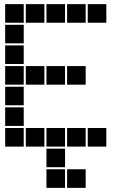

<svg xmlns="http://www.w3.org/2000/svg" viewBox="-20 -715 640 930"><path d="M6 -695Q5 -695 5 -695Q5 -695 5 -694V-606Q5 -605 5 -605Q5 -605 6 -605H94Q95 -605 95 -605Q95 -605 95 -606V-694Q95 -695 95 -695Q95 -695 94 -695ZM106 -695Q105 -695 105 -695Q105 -695 105 -694V-606Q105 -605 105 -605Q105 -605 106 -605H194Q195 -605 195 -605Q195 -605 195 -606V-694Q195 -695 195 -695Q195 -695 194 -695ZM206 -695Q205 -695 205 -695Q205 -695 205 -694V-606Q205 -605 205 -605Q205 -605 206 -605H294Q295 -605 295 -605Q295 -605 295 -606V-694Q295 -695 295 -695Q295 -695 294 -695ZM306 -695Q305 -695 305 -695Q305 -695 305 -694V-606Q305 -605 305 -605Q305 -605 306 -605H394Q395 -605 395 -605Q395 -605 395 -606V-694Q395 -695 395 -695Q395 -695 394 -695ZM406 -695Q405 -695 405 -695Q405 -695 405 -694V-606Q405 -605 405 -605Q405 -605 406 -605H494Q495 -605 495 -605Q495 -605 495 -606V-694Q495 -695 495 -695Q495 -695 494 -695ZM6 -595Q5 -595 5 -595Q5 -595 5 -594V-506Q5 -505 5 -505Q5 -505 6 -505H94Q95 -505 95 -505Q95 -505 95 -506V-594Q95 -595 95 -595Q95 -595 94 -595ZM6 -495Q5 -495 5 -495Q5 -495 5 -494V-406Q5 -405 5 -405Q5 -405 6 -405H94Q95 -405 95 -405Q95 -405 95 -406V-494Q95 -495 95 -495Q95 -495 94 -495ZM6 -395Q5 -395 5 -395Q5 -395 5 -394V-306Q5 -305 5 -305Q5 -305 6 -305H94Q95 -305 95 -305Q95 -305 95 -306V-394Q95 -395 95 -395Q95 -395 94 -395ZM106 -395Q105 -395 105 -395Q105 -395 105 -394V-306Q105 -305 105 -305Q105 -305 106 -305H194Q195 -305 195 -305Q195 -305 195 -306V-394Q195 -395 195 -395Q195 -395 194 -395ZM206 -395Q205 -395 205 -395Q205 -395 205 -394V-306Q205 -305 205 -305Q205 -305 206 -305H294Q295 -305 295 -305Q295 -305 295 -306V-394Q295 -395 295 -395Q295 -395 294 -395ZM306 -395Q305 -395 305 -395Q305 -395 305 -394V-306Q305 -305 305 -305Q305 -305 306 -305H394Q395 -305 395 -305Q395 -305 395 -306V-394Q395 -395 395 -395Q395 -395 394 -395ZM6 -295Q5 -295 5 -295Q5 -295 5 -294V-206Q5 -205 5 -205Q5 -205 6 -205H94Q95 -205 95 -205Q95 -205 95 -206V-294Q95 -295 95 -295Q95 -295 94 -295ZM6 -195Q5 -195 5 -195Q5 -195 5 -194V-106Q5 -105 5 -105Q5 -105 6 -105H94Q95 -105 95 -105Q95 -105 95 -106V-194Q95 -195 95 -195Q95 -195 94 -195ZM6 -95Q5 -95 5 -95Q5 -95 5 -94V-6Q5 -5 5 -5Q5 -5 6 -5H94Q95 -5 95 -5Q95 -5 95 -6V-94Q95 -95 95 -95Q95 -95 94 -95ZM106 -95Q105 -95 105 -95Q105 -95 105 -94V-6Q105 -5 105 -5Q105 -5 106 -5H194Q195 -5 195 -5Q195 -5 195 -6V-94Q195 -95 195 -95Q195 -95 194 -95ZM206 -95Q205 -95 205 -95Q205 -95 205 -94V-6Q205 -5 205 -5Q205 -5 206 -5H294Q295 -5 295 -5Q295 -5 295 -6V-94Q295 -95 295 -95Q295 -95 294 -95ZM306 -95Q305 -95 305 -95Q305 -95 305 -94V-6Q305 -5 305 -5Q305 -5 306 -5H394Q395 -5 395 -5Q395 -5 395 -6V-94Q395 -95 395 -95Q395 -95 394 -95ZM406 -95Q405 -95 405 -95Q405 -95 405 -94V-6Q405 -5 405 -5Q405 -5 406 -5H494Q495 -5 495 -5Q495 -5 495 -6V-94Q495 -95 495 -95Q495 -95 494 -95ZM206 5Q205 5 205 5Q205 5 205 6V94Q205 95 205 95Q205 95 206 95H294Q295 95 295 95Q295 95 295 94V6Q295 5 295 5Q295 5 294 5ZM206 105Q205 105 205 105Q205 105 205 106V194Q205 195 205 195Q205 195 206 195H294Q295 195 295 195Q295 195 295 194V106Q295 105 295 105Q295 105 294 105ZM306 105Q305 105 305 105Q305 105 305 106V194Q305 195 305 195Q305 195 306 195H394Q395 195 395 195Q395 195 395 194V106Q395 105 395 105Q395 105 394 105Z"/></svg>

Font: Doto Black
Style: Regular
Weight: 900
Version: Version 1.000